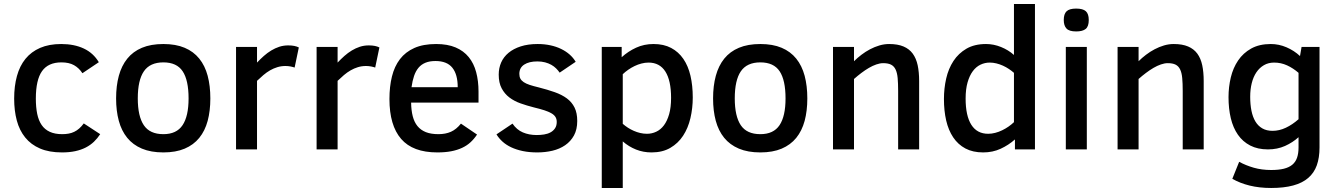

<svg xmlns="http://www.w3.org/2000/svg" viewBox="-20 -747 6695 960"><path d="M481 -76.2Q467.3 -55.2 449.7 -38.3Q432.1 -21.5 408.9 -9.5Q385.7 2.4 356.2 8.8Q326.7 15.1 290 15.1Q225.6 15.1 180.2 -4.4Q134.8 -23.9 106 -59.6Q77.1 -95.2 64 -144.5Q50.8 -193.8 50.8 -253.9Q50.8 -316.4 64.7 -366.9Q78.6 -417.5 107.4 -452.9Q136.2 -488.3 180.7 -507.6Q225.1 -526.9 286.1 -526.9Q351.1 -526.9 398.9 -504.4Q446.8 -481.9 474.1 -436L392.1 -380.9Q375 -407.2 350.1 -421.1Q325.2 -435.1 287.1 -435.1Q221.2 -435.1 190.2 -391.4Q159.2 -347.7 159.2 -253.9Q159.2 -210.9 166 -177.7Q172.9 -144.5 188.2 -122.1Q203.6 -99.6 229 -87.9Q254.4 -76.2 291 -76.2Q308.1 -76.2 323 -78.9Q337.9 -81.5 351.1 -87.9Q364.3 -94.2 376 -104.5Q387.7 -114.7 398.9 -129.9Z M1031.7 -254.9Q1031.7 -192.4 1018.3 -142.6Q1004.9 -92.8 976.3 -57.6Q947.8 -22.5 903.3 -3.7Q858.9 15.1 796.9 15.1Q734.4 15.1 689.5 -3.9Q644.5 -22.9 616 -58.1Q587.4 -93.3 574 -143.1Q560.5 -192.9 560.5 -254.9Q560.5 -317.9 574.2 -368.2Q587.9 -418.5 616.5 -453.9Q645 -489.3 689.7 -508.1Q734.4 -526.9 796.9 -526.9Q858.9 -526.9 903.3 -508.1Q947.8 -489.3 976.3 -453.9Q1004.9 -418.5 1018.3 -368.2Q1031.7 -317.9 1031.7 -254.9ZM922.9 -254.9Q922.9 -346.2 893.3 -390.6Q863.8 -435.1 796.9 -435.1Q730 -435.1 699.5 -390.6Q668.9 -346.2 668.9 -254.9Q668.9 -166 699 -121.1Q729 -76.2 796.9 -76.2Q862.8 -76.2 892.8 -121.1Q922.9 -166 922.9 -254.9Z M1453.1 -409.2Q1445.3 -412.1 1432.9 -414.6Q1420.4 -417 1407.2 -417Q1385.7 -417 1366.7 -411.1Q1347.7 -405.3 1330.3 -395.3Q1313 -385.3 1296.9 -371.6Q1280.8 -357.9 1265.1 -342.8V0H1160.2V-512.2H1265.1V-434.1Q1281.7 -451.7 1299.3 -467.3Q1316.9 -482.9 1336.2 -494.6Q1355.5 -506.3 1376.5 -513.2Q1397.5 -520 1420.9 -520Q1439 -520 1451.9 -517.3Q1464.8 -514.6 1474.1 -509.8Z M1856 -409.2Q1848.1 -412.1 1835.7 -414.6Q1823.2 -417 1810.1 -417Q1788.6 -417 1769.5 -411.1Q1750.5 -405.3 1733.2 -395.3Q1715.8 -385.3 1699.7 -371.6Q1683.6 -357.9 1668 -342.8V0H1563V-512.2H1668V-434.1Q1684.6 -451.7 1702.1 -467.3Q1719.7 -482.9 1739 -494.6Q1758.3 -506.3 1779.3 -513.2Q1800.3 -520 1823.7 -520Q1841.8 -520 1854.7 -517.3Q1867.7 -514.6 1877 -509.8Z M2035.6 -233.9Q2036.1 -195.3 2043.7 -165.8Q2051.3 -136.2 2067.4 -116.5Q2083.5 -96.7 2109.1 -86.4Q2134.8 -76.2 2172.4 -76.2Q2207.5 -76.2 2234.6 -88.1Q2261.7 -100.1 2284.7 -128.9L2365.2 -74.2Q2350.6 -52.2 2332.5 -35.6Q2314.5 -19 2290.5 -7.8Q2266.6 3.4 2236.1 9.3Q2205.6 15.1 2166.5 15.1Q2043.9 15.1 1985.6 -52.5Q1927.2 -120.1 1927.2 -252Q1927.2 -314 1939.7 -364.5Q1952.1 -415 1979.7 -451.2Q2007.3 -487.3 2051.8 -507.1Q2096.2 -526.9 2160.6 -526.9Q2217.8 -526.9 2258.1 -509.8Q2298.3 -492.7 2323.7 -461.4Q2349.1 -430.2 2360.8 -386.2Q2372.6 -342.3 2372.6 -289.1V-233.9ZM2268.6 -311Q2268.6 -375 2241.7 -408.4Q2214.8 -441.9 2157.2 -441.9Q2127.9 -441.9 2107.2 -433.3Q2086.4 -424.8 2072.5 -408.2Q2058.6 -391.6 2050.3 -367.2Q2042 -342.8 2037.6 -311Z M2866.2 -142.1Q2866.2 -99.6 2849.9 -69.8Q2833.5 -40 2805.9 -21Q2778.3 -2 2742.2 6.6Q2706.1 15.1 2666.5 15.1Q2626.5 15.1 2594 8.3Q2561.5 1.5 2536.1 -10.5Q2510.7 -22.5 2492.4 -39.1Q2474.1 -55.7 2462.4 -75.2L2542.5 -128.9Q2563.5 -98.1 2594.2 -85Q2625 -71.8 2663.6 -71.8Q2682.6 -71.8 2700.7 -74.7Q2718.8 -77.6 2732.7 -85.2Q2746.6 -92.8 2755.1 -105.5Q2763.7 -118.2 2763.7 -137.2Q2763.7 -151.9 2757.3 -162.1Q2751 -172.4 2737.3 -180.4Q2723.6 -188.5 2701.9 -195.6Q2680.2 -202.6 2649.4 -210Q2614.7 -218.8 2583 -230Q2551.3 -241.2 2527.1 -259.5Q2502.9 -277.8 2488.3 -305.4Q2473.6 -333 2473.6 -374Q2473.6 -406.7 2485.8 -434.6Q2498 -462.4 2522.7 -482.9Q2547.4 -503.4 2583.7 -515.1Q2620.1 -526.9 2668.5 -526.9Q2702.1 -526.9 2731.7 -520.5Q2761.2 -514.2 2785.4 -502.4Q2809.6 -490.7 2828.1 -474.4Q2846.7 -458 2858.4 -438L2778.3 -383.8Q2771 -394.5 2760.7 -404.8Q2750.5 -415 2736.6 -422.9Q2722.7 -430.7 2705.3 -435.3Q2688 -439.9 2666.5 -439.9Q2625.5 -439.9 2601.1 -424.1Q2576.7 -408.2 2576.7 -377.9Q2576.7 -363.8 2581.8 -354Q2586.9 -344.2 2598.4 -336.4Q2609.9 -328.6 2628.4 -322.5Q2647 -316.4 2673.3 -310.1Q2717.8 -298.8 2753.7 -286.1Q2789.6 -273.4 2814.5 -254.9Q2839.4 -236.3 2852.8 -209.2Q2866.2 -182.1 2866.2 -142.1Z M3443.8 -259.8Q3443.8 -206.1 3432.1 -156.2Q3420.4 -106.4 3395.5 -68.4Q3370.6 -30.3 3331.5 -7.6Q3292.5 15.1 3237.8 15.1Q3196.3 15.1 3160.2 0.7Q3124 -13.7 3093.8 -40V192.9H2988.8V-512.2H3088.4V-460.9Q3120.6 -490.2 3160.4 -508.5Q3200.2 -526.9 3247.6 -526.9Q3298.8 -526.9 3335.7 -507.3Q3372.6 -487.8 3396.7 -452.6Q3420.9 -417.5 3432.4 -368.2Q3443.8 -318.8 3443.8 -259.8ZM3335.4 -257.8Q3335.4 -344.2 3306.9 -389.2Q3278.3 -434.1 3222.7 -434.1Q3205.1 -434.1 3187.3 -429.4Q3169.4 -424.8 3152.8 -416.7Q3136.2 -408.7 3121.1 -398.2Q3106 -387.7 3093.8 -376V-127.9Q3105.5 -117.7 3119.4 -108.6Q3133.3 -99.6 3148.9 -92.8Q3164.6 -85.9 3181.2 -82Q3197.8 -78.1 3214.8 -78.1Q3239.3 -78.1 3261.2 -88.4Q3283.2 -98.6 3299.6 -120.4Q3315.9 -142.1 3325.7 -176Q3335.4 -210 3335.4 -257.8Z M4016.6 -254.9Q4016.6 -192.4 4003.2 -142.6Q3989.7 -92.8 3961.2 -57.6Q3932.6 -22.5 3888.2 -3.7Q3843.8 15.1 3781.7 15.1Q3719.2 15.1 3674.3 -3.9Q3629.4 -22.9 3600.8 -58.1Q3572.3 -93.3 3558.8 -143.1Q3545.4 -192.9 3545.4 -254.9Q3545.4 -317.9 3559.1 -368.2Q3572.8 -418.5 3601.3 -453.9Q3629.9 -489.3 3674.6 -508.1Q3719.2 -526.9 3781.7 -526.9Q3843.8 -526.9 3888.2 -508.1Q3932.6 -489.3 3961.2 -453.9Q3989.7 -418.5 4003.2 -368.2Q4016.6 -317.9 4016.6 -254.9ZM3907.7 -254.9Q3907.7 -346.2 3878.2 -390.6Q3848.6 -435.1 3781.7 -435.1Q3714.8 -435.1 3684.3 -390.6Q3653.8 -346.2 3653.8 -254.9Q3653.8 -166 3683.8 -121.1Q3713.9 -76.2 3781.7 -76.2Q3847.7 -76.2 3877.7 -121.1Q3907.7 -166 3907.7 -254.9Z M4470.7 0V-292Q4470.7 -330.1 4468.3 -356.7Q4465.8 -383.3 4457.8 -399.9Q4449.7 -416.5 4435.1 -423.8Q4420.4 -431.2 4396 -431.2Q4379.9 -431.2 4361.6 -424.8Q4343.3 -418.5 4324.5 -407.5Q4305.7 -396.5 4286.6 -382.1Q4267.6 -367.7 4250 -352.1V0H4145V-512.2H4250V-440.9Q4266.6 -457.5 4287.1 -473.1Q4307.6 -488.8 4330.3 -500.7Q4353 -512.7 4377.2 -519.8Q4401.4 -526.9 4425.8 -526.9Q4468.8 -526.9 4497.6 -514.6Q4526.4 -502.4 4543.7 -478.8Q4561 -455.1 4568.4 -420.7Q4575.7 -386.2 4575.7 -341.8V0Z M5054.7 0V-49.8Q5022.9 -21.5 4983.2 -3.2Q4943.4 15.1 4896 15.1Q4844.2 15.1 4807.1 -4.6Q4770 -24.4 4746.1 -60.1Q4722.2 -95.7 4710.9 -144.5Q4699.7 -193.4 4699.7 -252Q4699.7 -304.7 4710.9 -354.2Q4722.2 -403.8 4747.3 -442.1Q4772.5 -480.5 4812.5 -503.7Q4852.5 -526.9 4910.2 -526.9Q4948.2 -526.9 4985.1 -512Q5022 -497.1 5049.8 -472.2V-727.1H5154.8V0ZM5049.8 -382.8Q5038.1 -393.1 5024.2 -402.3Q5010.3 -411.6 4994.6 -418.7Q4979 -425.8 4962.4 -429.9Q4945.8 -434.1 4928.7 -434.1Q4904.3 -434.1 4882.3 -423.6Q4860.4 -413.1 4844 -391.1Q4827.6 -369.1 4817.9 -335.2Q4808.1 -301.3 4808.1 -253.9Q4808.1 -168 4836.7 -123Q4865.2 -78.1 4920.9 -78.1Q4938.5 -78.1 4956.3 -82.8Q4974.1 -87.4 4990.7 -95.5Q5007.3 -103.5 5022.5 -114Q5037.6 -124.5 5049.8 -136.2Z M5423.8 -647Q5423.8 -614.7 5408.4 -602.3Q5393.1 -589.8 5360.8 -589.8Q5325.7 -589.8 5312.3 -604.5Q5298.8 -619.1 5298.8 -647Q5298.8 -677.2 5313 -690.7Q5327.1 -704.1 5360.8 -704.1Q5394.5 -704.1 5409.2 -690.9Q5423.8 -677.7 5423.8 -647ZM5309.1 0V-512.2H5414.1V0Z M5893.6 0V-292Q5893.6 -330.1 5891.1 -356.7Q5888.7 -383.3 5880.6 -399.9Q5872.6 -416.5 5857.9 -423.8Q5843.3 -431.2 5818.8 -431.2Q5802.7 -431.2 5784.4 -424.8Q5766.1 -418.5 5747.3 -407.5Q5728.5 -396.5 5709.5 -382.1Q5690.4 -367.7 5672.9 -352.1V0H5567.9V-512.2H5672.9V-440.9Q5689.5 -457.5 5710 -473.1Q5730.5 -488.8 5753.2 -500.7Q5775.9 -512.7 5800 -519.8Q5824.2 -526.9 5848.6 -526.9Q5891.6 -526.9 5920.4 -514.6Q5949.2 -502.4 5966.6 -478.8Q5983.9 -455.1 5991.2 -420.7Q5998.5 -386.2 5998.5 -341.8V0Z M6577.6 -9.8Q6577.6 41.5 6564 79.6Q6550.3 117.7 6521 142.8Q6491.7 168 6445.8 180.4Q6399.9 192.9 6335.9 192.9Q6276.9 192.9 6228.3 180.9Q6179.7 168.9 6141.6 147L6175.8 62Q6209 80.1 6248.8 91.6Q6288.6 103 6335.9 103Q6373 103 6398.9 96.7Q6424.8 90.3 6441.2 76.9Q6457.5 63.5 6465.1 42Q6472.7 20.5 6472.7 -9.8V-61Q6443.8 -34.7 6405.3 -17.3Q6366.7 0 6319.8 0Q6268.6 0 6231.2 -19.3Q6193.8 -38.6 6169.7 -73.2Q6145.5 -107.9 6134 -155.8Q6122.6 -203.6 6122.6 -261.2Q6122.6 -312 6134 -359.9Q6145.5 -407.7 6170.7 -444.8Q6195.8 -481.9 6236.1 -504.4Q6276.4 -526.9 6334 -526.9Q6374.5 -526.9 6412.6 -510.5Q6450.7 -494.1 6480 -466.8L6487.8 -512.2H6577.6ZM6472.7 -382.8Q6445.8 -406.2 6415.3 -420.2Q6384.8 -434.1 6350.6 -434.1Q6321.8 -434.1 6299.6 -421.1Q6277.3 -408.2 6262 -385.5Q6246.6 -362.8 6238.8 -331.5Q6231 -300.3 6231 -263.2Q6231 -224.6 6237.3 -193.1Q6243.7 -161.6 6257.1 -139.4Q6270.5 -117.2 6291.7 -105Q6313 -92.8 6342.8 -92.8Q6376.5 -92.8 6409.4 -108.4Q6442.4 -124 6472.7 -150.9Z"/></svg>

Font: Clear Sans Medium
Style: Regular
Weight: 500
Foundry: Intel Corporation
Version: Version 1.00